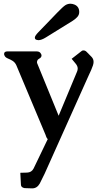

<svg xmlns="http://www.w3.org/2000/svg" viewBox="-20 -746 596 1052"><path d="M69.8 -387.7Q63 -403.3 49.8 -412.1Q38.6 -419.4 23.4 -425.5Q8.3 -431.6 4.4 -442.4Q2.4 -446.8 2.4 -450.2Q2.4 -464.4 21 -464.4H181.2Q199.2 -464.4 205.6 -449.2Q207.5 -445.8 207.5 -441.9Q207.5 -430.7 193.4 -423.8Q186.5 -420.4 183.6 -412.1Q182.6 -409.2 182.6 -405.3Q182.6 -400.9 185.1 -396L301.3 -111.8L401.9 -353Q405.8 -361.8 405.8 -370.1Q405.8 -384.3 394 -397.9L372.6 -423.8L423.3 -463.4Q429.2 -469.7 437.5 -469.7Q446.8 -469.7 454.6 -461.9L481.9 -434.1Q492.7 -422.9 492.7 -406.7Q492.7 -398.4 489.3 -387.7Q481.4 -364.3 465.8 -332.5L224.6 205.6Q209.5 237.8 197.8 259.8Q182.6 286.1 156.7 286.1H154.8L114.7 284.7Q94.7 281.2 94.7 265.6L91.3 200.7L128.4 199.7Q153.3 198.7 164.1 177.2L240.2 19Q241.7 19 241.7 18.1Q241.7 16.1 238.3 12.2Q235.4 9.3 232.9 2.2Q230.5 -4.9 229.5 -7.3ZM231.4 -541Q207 -525.9 190.4 -525.9Q186.5 -525.9 184.6 -526.9Q170.9 -528.3 170.9 -540Q170.9 -549.8 190.9 -570.3L249.5 -630.9Q261.2 -643.1 293.2 -676.3Q325.2 -709.5 338.4 -717.8Q351.6 -725.6 365.7 -725.6Q377 -725.6 388.7 -720.7Q414.1 -709.5 414.1 -680.2Q414.1 -663.6 402.3 -651.6Q390.6 -639.6 377.9 -631.8Z"/></svg>

Font: Caudex
Style: Bold
Weight: 700
Version: Version 1.01